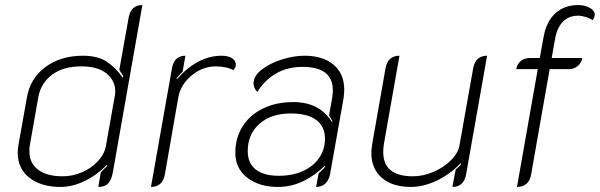

<svg xmlns="http://www.w3.org/2000/svg" viewBox="-20 -729 2368 758"><path d="M50 -126Q50 -142 53 -158L86 -343Q99 -420 159.5 -464.5Q220 -509 307 -509Q366 -509 401.5 -485.5Q437 -462 464 -423L467 -428L451 -453L488 -660Q497 -709 542 -709L425 -46Q420 -19 407 -5Q394 9 368 9L378 -49L403 -74L402 -78Q360 -36 312.5 -13.5Q265 9 219 9Q143 9 96.5 -27Q50 -63 50 -126ZM398 -152 433 -349Q435 -361 435 -368Q435 -411 400.5 -439Q366 -467 301 -467Q230 -467 185.5 -434Q141 -401 131 -344L98 -157Q96 -148 96 -132Q96 -85 130.5 -59Q165 -33 227 -33Q267 -33 304 -49Q341 -65 366.5 -92.5Q392 -120 398 -152Z M684 -345 631 -41Q622 9 576 9L659 -460Q668 -509 712 -509L701 -446Q685 -430 677 -420L678 -416Q760 -509 855 -509Q880 -509 895.5 -499.5Q911 -490 911 -474Q911 -462 901 -452Q890 -459 870.5 -463Q851 -467 832 -467Q780 -467 736.5 -431Q693 -395 684 -345Z M909 -126Q909 -184 937.5 -229.5Q966 -275 1018 -300.5Q1070 -326 1138 -326Q1241 -326 1290 -248L1293 -249Q1285 -265 1279 -273L1291 -340Q1294 -357 1294 -372Q1294 -465 1175 -465Q1115 -465 1070 -439Q1025 -413 996 -366Q981 -381 981 -400Q981 -429 1013 -454Q1045 -479 1092 -494Q1139 -509 1182 -509Q1255 -509 1297 -473.5Q1339 -438 1339 -375Q1339 -359 1336 -339L1283 -41Q1278 -17 1264 -4Q1250 9 1228 9L1238 -45Q1250 -55 1256.5 -62.5Q1263 -70 1264 -71L1261 -74Q1226 -38 1178.5 -14.5Q1131 9 1077 9Q1003 9 956 -27.5Q909 -64 909 -126ZM1263 -181Q1263 -229 1229 -255Q1195 -281 1128 -281Q1050 -281 1004 -240Q958 -199 958 -132Q958 -85 989.5 -60Q1021 -35 1081 -35Q1134 -35 1175.5 -53.5Q1217 -72 1240 -105.5Q1263 -139 1263 -181Z M1820 -40Q1811 9 1766 9L1779 -60Q1793 -71 1800 -80L1799 -85Q1757 -41 1704.5 -16Q1652 9 1602 9Q1529 9 1487.5 -27Q1446 -63 1446 -126Q1446 -138 1450 -164L1502 -459Q1511 -509 1557 -509L1496 -163Q1493 -145 1493 -129Q1493 -33 1610 -33Q1651 -33 1691.5 -50.5Q1732 -68 1760.5 -96.5Q1789 -125 1794 -155L1848 -459Q1857 -509 1903 -509Z M2103 -456H2018Q2022 -477 2036.5 -488.5Q2051 -500 2073 -500H2111L2126 -583Q2137 -644 2172.5 -676.5Q2208 -709 2263 -709Q2289 -709 2308.5 -698Q2328 -687 2328 -672Q2328 -662 2320 -649Q2309 -657 2292.5 -662Q2276 -667 2262 -667Q2226 -667 2203 -644Q2180 -621 2172 -579L2158 -500H2279Q2275 -480 2260.5 -468Q2246 -456 2227 -456H2150L2077 -41Q2073 -16 2058.5 -3.5Q2044 9 2021 9Z"/></svg>

Font: K2D Thin
Style: Italic
Weight: 100
Italic angle: -10°
Designer: Katatrad Aksorn Co.,Ltd.
Foundry: Cadson Demak Co.,Ltd.
Version: Version 1.000; ttfautohint (v1.6)